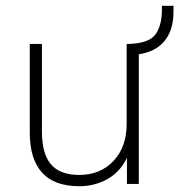

<svg xmlns="http://www.w3.org/2000/svg" viewBox="-20 -636 620 664"><path d="M254 8Q168 8 125.5 -39Q83 -86 83 -177V-484H125V-181Q125 -105 156 -68Q187 -31 254 -31Q327 -31 372.5 -79.5Q418 -128 418 -207V-484H460V0H419V-90Q396 -42 352 -17Q308 8 254 8ZM435 -446 420 -459V-484Q493 -485 516.5 -515.5Q540 -546 540 -604V-616H580V-596Q580 -526 543 -487.5Q506 -449 435 -446Z"/></svg>

Font: Nunito Sans ExtraLight
Style: Regular
Weight: 200
Designer: Vernon Adams
Foundry: Vernon Adams
Version: Version 3.006; ttfautohint (v1.8.3)